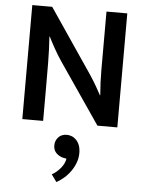

<svg xmlns="http://www.w3.org/2000/svg" viewBox="-62 -679 795 1057"><g transform="rotate(5 335.5 -150.5)"><path d="M317 193Q295 188 278 172Q261 156 261 129Q261 103 278 84Q295 65 326 65Q338 65 351.5 70Q365 75 376.5 86.5Q388 98 395 116Q402 134 402 160Q402 186 393 211Q384 236 368.5 258.5Q353 281 332.5 299Q312 317 290 329L261 289Q288 274 309 248.5Q330 223 334 196ZM73 -630H183L423 -276Q443 -246 460 -216.5Q477 -187 487 -168H489Q483 -237 483 -306.5Q483 -376 483 -445V-630H598V0H488L259 -335Q236 -369 215.5 -406Q195 -443 184 -466H182Q187 -392 187.5 -322.5Q188 -253 188 -181V0H73Z"/></g></svg>

Font: Mukta Vaani SemiBold
Style: Regular
Weight: 600
Designer: Noopur Datye, Girish Dalvi, Yashodeep Gholap, Pallavi Karambelkar
Foundry: Ek Type
Version: Version 2.538;PS 1.000;hotconv 16.6.51;makeotf.lib2.5.65220;